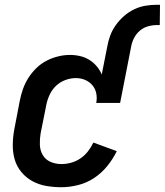

<svg xmlns="http://www.w3.org/2000/svg" viewBox="-20 -772 690 804"><path d="M237 12Q204 12 173 6.5Q142 1 115.5 -13.5Q89 -28 69.5 -51.5Q50 -75 41.5 -104.5Q33 -134 33.5 -166.5Q34 -199 40 -231L63 -351Q68 -376 76.5 -400Q85 -424 99 -446Q113 -468 132.5 -487Q152 -506 175.5 -518Q199 -530 224 -536Q249 -542 273 -542Q295 -542 316 -537Q337 -532 354.5 -521Q372 -510 385 -494.5Q398 -479 406 -460L429 -576Q433 -600 441.5 -623Q450 -646 465 -667Q480 -688 499.5 -705Q519 -722 542 -733Q565 -744 589 -748Q613 -752 637 -752H650L649 -667H636Q618 -667 599 -661.5Q580 -656 565 -643Q550 -630 541 -612Q532 -594 529 -576L483 -341H383Q387 -362 383 -381.5Q379 -401 366.5 -415.5Q354 -430 336 -437.5Q318 -445 297 -445Q276 -445 254 -437Q232 -429 215 -413Q198 -397 188 -375.5Q178 -354 174 -333L150 -213Q146 -189 147 -165Q148 -141 159.5 -122Q171 -103 192 -94Q213 -85 237 -85Q257 -85 277.5 -90.5Q298 -96 316.5 -108.5Q335 -121 348.5 -138.5Q362 -156 371 -175L469 -139Q453 -106 429 -76.5Q405 -47 374 -26.5Q343 -6 307 3Q271 12 237 12Z"/></svg>

Font: Lode Term
Style: Bold Italic
Weight: 700
Italic angle: -11°
Monospace: yes
Designer: Belleve Invis
Foundry: Belleve Invis
Version: Version 29.2.0